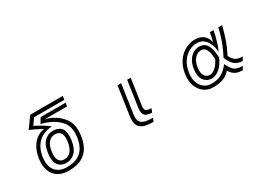

<svg xmlns="http://www.w3.org/2000/svg" viewBox="-24 -1504 3049 2241"><g transform="rotate(-30 1500.0 -384.0)"><path d="M497 -649Q565 -633 619 -598.5Q673 -564 713 -516Q744 -480 758 -434.5Q772 -389 772 -336Q772 -311 769 -284Q759 -197 724 -130.5Q689 -64 621.5 -26Q554 12 444 12Q362 12 308.5 -19Q255 -50 229 -104Q203 -158 203 -225Q203 -239 204.5 -254Q206 -269 208 -284Q221 -370 254 -427.5Q287 -485 333.5 -516.5Q380 -548 431 -555Q388 -581 347.5 -600Q307 -619 271 -634L376 -780H815L808 -732H401L342 -650Q378 -631 426 -604Q474 -577 528 -537Q400 -524 336 -457.5Q272 -391 255 -277Q254 -264 252.5 -252Q251 -240 251 -228Q251 -174 271.5 -130Q292 -86 334.5 -60.5Q377 -35 444 -35Q538 -35 595.5 -67.5Q653 -100 682.5 -158Q712 -216 721 -290Q724 -313 724 -335Q724 -379 712.5 -416.5Q701 -454 676 -485Q637 -533 576 -568.5Q515 -604 426 -626L467 -695H804L797 -649ZM464 -81Q403 -81 365 -118Q327 -155 327 -233Q327 -247 328.5 -261Q330 -275 332 -291Q346 -392 395 -439Q444 -486 508 -486Q571 -486 610 -453.5Q649 -421 649 -339Q649 -326 648 -310Q647 -294 644 -277Q628 -175 579.5 -128Q531 -81 464 -81ZM464 -129Q515 -129 549.5 -167Q584 -205 597 -284Q599 -298 600 -310.5Q601 -323 601 -334Q601 -390 576.5 -414Q552 -438 508 -438Q459 -438 424.5 -399.5Q390 -361 379 -284Q377 -271 376 -259.5Q375 -248 375 -237Q375 -183 398 -156Q421 -129 464 -129Z M1582 12Q1515 12 1467.5 -0.5Q1420 -13 1395 -45Q1370 -77 1370 -135Q1370 -146 1371.5 -157.5Q1373 -169 1374 -182L1430 -568H1479L1422 -175Q1419 -157 1419 -142Q1419 -84 1457.5 -59Q1496 -34 1581 -34H1600ZM1621 -89Q1553 -93 1529.5 -115.5Q1506 -138 1506 -181Q1506 -193 1507.5 -206.5Q1509 -220 1511 -235L1560 -568H1608L1558 -228Q1555 -210 1555 -196Q1555 -163 1574.5 -151Q1594 -139 1640 -139Z M2784 11Q2721 11 2683 -12Q2645 -35 2621 -78Q2580 -30 2524.5 -9Q2469 12 2389 12Q2328 12 2279.5 -18Q2231 -48 2203 -102.5Q2175 -157 2175 -230Q2175 -245 2176 -260.5Q2177 -276 2180 -292Q2192 -367 2222.5 -421.5Q2253 -476 2295 -511Q2337 -546 2383.5 -563Q2430 -580 2475 -580Q2546 -580 2589.5 -546Q2633 -512 2646 -449Q2646 -448 2646.5 -446.5Q2647 -445 2647 -443Q2656 -475 2662 -505Q2668 -535 2672 -566H2723Q2717 -534 2707 -492Q2697 -450 2682.5 -404.5Q2668 -359 2647 -316Q2643 -333 2642.5 -352Q2642 -371 2637 -384Q2617 -447 2590.5 -478.5Q2564 -510 2534.5 -521Q2505 -532 2475 -532Q2424 -532 2372 -505.5Q2320 -479 2280.5 -424Q2241 -369 2227 -284Q2225 -271 2223.5 -257.5Q2222 -244 2222 -231Q2222 -173 2243.5 -129Q2265 -85 2302.5 -60Q2340 -35 2389 -35Q2434 -35 2472.5 -43.5Q2511 -52 2549.5 -78.5Q2588 -105 2631 -160Q2655 -111 2677.5 -83.5Q2700 -56 2728 -45Q2756 -34 2796 -34H2810ZM2838 -82Q2765 -86 2725.5 -124.5Q2686 -163 2662 -227L2681 -265Q2698 -297 2718 -345Q2738 -393 2756.5 -450.5Q2775 -508 2787 -566H2839Q2811 -457 2783.5 -380.5Q2756 -304 2724 -243L2714 -224Q2730 -184 2762.5 -156.5Q2795 -129 2862 -129H2865ZM2620 -261Q2613 -243 2610 -236Q2607 -229 2603 -221Q2564 -150 2516 -117.5Q2468 -85 2427 -85Q2372 -85 2332.5 -124Q2293 -163 2293 -240Q2293 -253 2294.5 -266.5Q2296 -280 2298 -294Q2308 -356 2335 -398Q2362 -440 2399 -461.5Q2436 -483 2474 -483Q2530 -483 2562 -453Q2594 -423 2611 -347Q2614 -333 2615 -310Q2616 -287 2620 -261ZM2570 -265Q2568 -283 2567.5 -303Q2567 -323 2564 -336Q2552 -389 2532 -412Q2512 -435 2474 -435Q2431 -435 2393.5 -396Q2356 -357 2345 -286Q2343 -274 2342 -263.5Q2341 -253 2341 -242Q2341 -190 2365.5 -161.5Q2390 -133 2427 -133Q2459 -133 2494.5 -161Q2530 -189 2561 -244Q2564 -249 2566 -254Q2568 -259 2570 -265Z"/></g></svg>

Font: Train One
Style: Regular
Weight: 400
Designer: Fontworks Inc.
Foundry: Fontworks Inc.
Version: Version 1.100